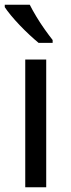

<svg xmlns="http://www.w3.org/2000/svg" viewBox="-21 -786 299 806"><path d="M173 0H85V-536H173ZM104 -766Q115 -744 131.5 -716.5Q148 -689 166.5 -663Q185 -637 200 -618V-606H141Q124 -620 103 -639.5Q82 -659 61.5 -680.5Q41 -702 24.5 -722Q8 -742 -1 -756V-766Z"/></svg>

Font: Noto Sans Gujarati
Style: Regular
Weight: 400
Designer: Jelle Bosma - Monotype Design Team, Universal Thirst
Foundry: Monotype Imaging Inc.
Version: Version 2.102